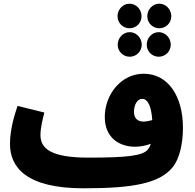

<svg xmlns="http://www.w3.org/2000/svg" viewBox="-20 -998 1057 1039"><path d="M681 -845C717 -845 746 -874 746 -910C746 -947 717 -978 681 -978C645 -978 616 -947 616 -910C616 -874 645 -845 681 -845ZM842 -845C878 -845 907 -874 907 -910C907 -947 878 -978 842 -978C806 -978 777 -947 777 -910C777 -874 806 -845 842 -845ZM682 -691C718 -691 747 -720 747 -756C747 -793 718 -824 682 -824C646 -824 617 -793 617 -756C617 -720 646 -691 682 -691ZM839 -691C875 -691 904 -720 904 -756C904 -793 875 -824 839 -824C803 -824 774 -793 774 -756C774 -720 803 -691 839 -691ZM432 21C698 21 845 -5 916 -95C948 -136 970 -211 970 -307C970 -474 892 -599 757 -599C636 -599 547 -487 547 -365C547 -250 629 -204 710 -204C737 -204 768 -209 796 -220C792 -207 787 -198 781 -190C754 -155 669 -145 458 -145C254 -145 199 -195 199 -267C199 -306 210 -349 220 -389L75 -425C58 -374 34 -298 34 -219C34 -96 118 21 432 21ZM705 -393C705 -430 722 -463 750 -463C779 -463 799 -425 804 -348C786 -343 769 -340 756 -340C723 -340 705 -360 705 -393Z"/></svg>

Font: Noto Sans Arabic SemCond Blk
Style: Regular
Weight: 900
Width: 4
Designer: Monotype Design Team, Nadine Chahine, Nizar Qandah and Khaled Hosny
Foundry: Monotype Imaging Inc.
Version: Version 2.012